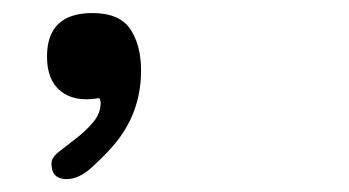

<svg xmlns="http://www.w3.org/2000/svg" viewBox="-20 -197 540 297"><path d="M83 80.1Q59.6 80.1 59.6 55.7Q59.6 46.9 71.3 37.6Q83 28.3 97.7 17.1Q112.3 5.9 124 -7.8Q135.7 -21.5 135.7 -38.1Q135.7 -40 134.8 -43Q133.8 -45.9 130.9 -44.9Q94.7 -39.1 73.7 -56.2Q52.7 -73.2 52.7 -109.4Q52.7 -176.8 123 -176.8Q165 -176.8 181.6 -151.9Q198.2 -127 198.2 -87.9Q198.2 -20.5 154.3 29.3Q143.6 42 123 61Q102.5 80.1 83 80.1Z"/></svg>

Font: Kosugi Maru
Style: Regular
Weight: 400
Designer: MOTOYA
Version: Version 4.002